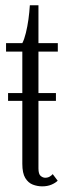

<svg xmlns="http://www.w3.org/2000/svg" viewBox="-20 -684 252 714"><path d="M10 -309V-338H188V-309ZM137 9Q119 9 102 2.5Q85 -4 74 -22Q63 -40 63 -75V-492H2.5V-523.5H63Q70.5 -538 76.2 -561.5Q82 -585 85.8 -612.2Q89.5 -639.5 91 -664.5H123V-523.5H195V-492H123V-58Q123 -36.5 131.2 -29.8Q139.5 -23 148 -23Q158 -23 165.2 -27.5Q172.5 -32 176 -36.5L194.5 -12Q186 -3.5 171 2.8Q156 9 137 9Z"/></svg>

Font: Imbue Light
Style: Regular
Weight: 300
Designer: Tyler Finck
Foundry: Etcetera Type Company
Version: Version 1.102